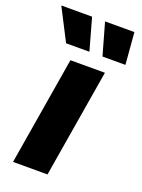

<svg xmlns="http://www.w3.org/2000/svg" viewBox="-190 -843 675 910"><g transform="rotate(20 148.0 -387.5)"><path d="M-4.9 0 85.9 -545.9H259.8L168.9 0ZM39.1 -614.3 -43.5 -774.9H111.8L156.7 -614.3ZM222.7 -614.3 177.2 -774.9H325.2L338.4 -614.3Z"/></g></svg>

Font: Inter Tight ExtraBold
Style: Italic
Weight: 800
Italic angle: -9.39999°
Designer: Rasmus Andersson
Foundry: rsms
Version: Version 3.004